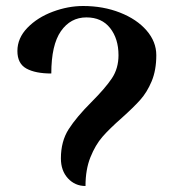

<svg xmlns="http://www.w3.org/2000/svg" viewBox="-20 -620 574 640"><path d="M501 -436Q501 -386 485.5 -349Q470 -312 447 -286.5Q424 -261 386 -227Q345 -191 321.5 -164Q298 -137 281.5 -96Q265 -55 265 0Q230 0 206.5 -25.5Q183 -51 183 -92Q183 -149 209 -189.5Q235 -230 285 -280Q331 -326 353 -359Q375 -392 375 -436Q375 -491 347 -526.5Q319 -562 268 -562Q215 -562 183 -516Q151 -470 151 -375Q98 -375 68 -391.5Q38 -408 38 -450Q38 -493 71.5 -527.5Q105 -562 156 -581Q207 -600 257 -600Q324 -600 380 -578Q436 -556 468.5 -518.5Q501 -481 501 -436Z"/></svg>

Font: Arya
Style: Bold
Weight: 700
Designer: Eduardo Rodriguez Tunni, Modular Infotech
Foundry: Eduardo Rodriguez Tunni, Modular Infotech
Version: Version 1.002